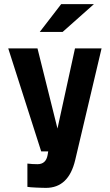

<svg xmlns="http://www.w3.org/2000/svg" viewBox="-20 -735 533 932"><path d="M345 42Q313 177 203 177Q195 177 181.5 176.5Q168 176 154.5 175.5Q141 175 129.5 174Q118 173 113 172V59Q137 62 162 62Q203 62 211 18L214 0H180L20 -500H162L259 -111L344 -500H473ZM173 -580 277 -715H436L284 -580Z"/></svg>

Font: Share
Style: Bold
Weight: 700
Designer: Ralph du Carrois
Version: Version 1.002